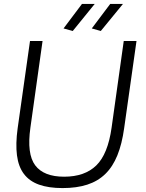

<svg xmlns="http://www.w3.org/2000/svg" viewBox="-20 -949 745 979"><path d="M299 10Q228 10 179 -7.5Q130 -25 102 -62Q74 -99 66.5 -157Q59 -215 70 -295L133 -740H197L135 -298Q116 -164 159.5 -106Q203 -48 307 -48Q412 -48 471 -105.5Q530 -163 549 -298L611 -740H676L613 -295Q602 -215 578.5 -157Q555 -99 517 -62Q479 -25 425 -7.5Q371 10 299 10ZM304 -804 398 -929H463L351 -791ZM448 -804 542 -929H607L494 -791Z"/></svg>

Font: Plata Sans Light
Style: Italic
Weight: 300
Italic angle: -8°
Designer: Pablo Impallari, Andres Torresi, & Cristiano Sobral
Foundry: Pablo Impallari, Andres Torresi, & Cristiano Sobral
Version: Version 1.00;December 28, 2019;FontCreator 12.0.0.2547 64-bi